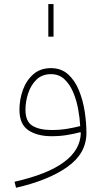

<svg xmlns="http://www.w3.org/2000/svg" viewBox="-20 -657 505 935"><path d="M215.3 -637.2H240.7V-478.5H215.3ZM373.5 -10.3 371.1 -13.2Q341.8 -5.4 306.9 0.5Q272 6.3 231.4 6.3Q161.1 6.3 117.9 -22.9Q74.7 -52.2 74.7 -122.6Q74.7 -171.9 91.3 -218.5Q107.9 -265.1 142.1 -295.2Q176.3 -325.2 228 -325.2Q278.3 -325.2 311.8 -294.9Q345.2 -264.6 364.7 -216.3Q384.3 -168 392.6 -113.3Q400.9 -58.6 400.9 -9.8Q400.9 89.8 308.6 155.5Q216.3 221.2 58.1 257.3L50.8 228Q370.6 156.2 373.5 -10.3ZM370.6 -43Q368.7 -80.6 360.8 -124.3Q353 -168 336.7 -207Q320.3 -246.1 293.9 -271Q267.6 -295.9 228 -295.9Q185.1 -295.9 157.7 -269.3Q130.4 -242.7 117.2 -202.6Q104 -162.6 104 -122.6Q104 -64.9 138.2 -44.4Q172.4 -23.9 231.4 -23.9Q272 -23.9 307.1 -29.8Q342.3 -35.6 370.6 -43Z"/></svg>

Font: Estedad-FD Thin
Style: Regular
Weight: 100
Designer: Amin Abedi
Version: Version 7.3